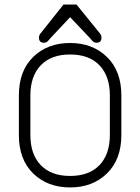

<svg xmlns="http://www.w3.org/2000/svg" viewBox="-20 -820 620 849"><path d="M158.2 -670.9 260.7 -799.8H318.4L422.9 -670.9Q428.7 -663.1 428.7 -653.3Q428.7 -630.9 406.2 -630.9Q395.5 -630.9 387.7 -640.1Q379.9 -649.4 378.9 -650.4L290 -744.1L202.1 -650.4Q200.2 -648.4 197.3 -644.5Q194.3 -640.6 192.4 -639.2Q190.4 -637.7 188.5 -635.7Q184.6 -631.8 174.8 -630.9Q152.3 -630.9 152.3 -653.3Q152.3 -663.1 158.2 -670.9ZM63.5 -222.7V-398.4Q63.5 -506.8 127 -568.4Q190.4 -629.9 290 -629.9Q389.6 -629.9 453.1 -567.9Q516.6 -505.9 516.6 -398.4V-222.7Q516.6 -115.2 453.1 -53.2Q389.6 8.8 290 8.8Q190.4 8.8 127 -52.7Q63.5 -114.3 63.5 -222.7ZM114.3 -397.5V-223.6Q114.3 -137.7 160.2 -89.8Q206.1 -42 290 -42Q374 -42 419.9 -89.8Q465.8 -137.7 465.8 -223.6V-397.5Q465.8 -483.4 419.9 -531.2Q374 -579.1 290 -579.1Q206.1 -579.1 160.2 -531.2Q114.3 -483.4 114.3 -397.5Z"/></svg>

Font: Jura
Style: Book
Weight: 400
Version: Version 2.5